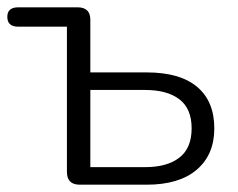

<svg xmlns="http://www.w3.org/2000/svg" viewBox="-23 -505 650 525"><path d="M195 0Q160 0 160 -35V-432H27Q-3 -432 -3 -459Q-3 -485 27 -485H189Q224 -485 224 -451V-307H378Q469 -307 516 -267.5Q563 -228 563 -154Q563 -82 515 -41Q467 0 378 0ZM224 -48H374Q434 -48 467.5 -74Q501 -100 501 -154Q501 -208 467.5 -233.5Q434 -259 374 -259H224Z"/></svg>

Font: Chiron GoRound TC L
Style: Regular
Weight: 300
Designer: Ryoko NISHIZUKA 西塚涼子 (kana, bopomofo & ideographs); Paul D. Hunt (Latin, Greek & Cyrillic); Sandoll Communications 산돌커뮤니
Foundry: Adobe
Version: Version 1.000;hotconv 1.1.1;makeotfexe 2.6.0